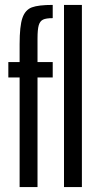

<svg xmlns="http://www.w3.org/2000/svg" viewBox="-20 -763 393 783"><path d="M60 -447H14V-510H60V-583Q60 -657 71.5 -690Q83 -723 110 -733Q137 -743 195 -743V-689Q168 -689 155.5 -683Q143 -677 138 -660Q133 -643 133 -605V-510H195V-447H133V0H60ZM241 0V-743H314V0Z"/></svg>

Font: Saira Ultra Condensed Medium
Style: Regular
Weight: 500
Width: 1
Designer: Hector Gatti with collaboration of the Omnibus-Type team
Foundry: Omnibus-Type
Version: Version 1.001; ttfautohint (v1.8)